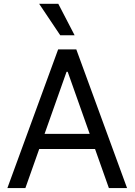

<svg xmlns="http://www.w3.org/2000/svg" viewBox="-20 -959 686 979"><path d="M17.6 0 276.4 -707H369.1L627.9 0H535.2L325.2 -592.8H319.3L109.4 0ZM503.9 -276.4V-199.2H141.6V-276.4ZM179.7 -939.5H277.3L360.4 -779.3H287.1Z"/></svg>

Font: WEMIX Pretendard Variable
Style: Regular
Weight: 400
Designer: Base glyphs from Inter by Rasmus Andersson; Hangeul glyphs from Noto Sans CJK(Source Han Sans) by Jang Soo-young and Kan
Foundry: Kil Hyung-jin
Version: Version 1.000;Glyphs 3.2 (3208)